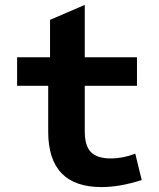

<svg xmlns="http://www.w3.org/2000/svg" viewBox="-20 -740 640 772"><path d="M388.2 12.2Q173.8 12.2 173.8 -210.9V-395H48.8V-509.8H181.2V-660.2L320.8 -720.2V-509.8H530.8V-395H320.8V-211.9Q320.8 -153.8 345.7 -128.4Q370.6 -103 424.8 -103Q475.1 -103 523.9 -122.1L549.8 -16.1Q461.9 12.2 388.2 12.2Z"/></svg>

Font: Office Code Pro D Bold
Style: Regular
Weight: 700
Designer: Nathan Rutzky & Paul D. Hunt
Foundry: Adobe Systems Incorporated
Version: Version 1.004;PS 001.004;hotconv 1.0.70;makeotf.lib2.5.58329